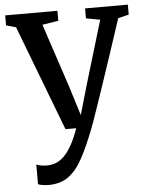

<svg xmlns="http://www.w3.org/2000/svg" viewBox="-56 -596 687 892"><g transform="rotate(-5 288.0 -150.0)"><path d="M135 251.5Q119.5 251.5 106.2 249.2Q93 247 85.5 243.5V151.5Q92 155.5 106 158Q120 160.5 135 160.5Q156.5 160.5 176.2 153Q196 145.5 214.5 127.5Q233 109.5 250.8 78.2Q268.5 47 285 0H235L47.5 -491.5L2 -504.5V-551H245.5V-504.5L170.5 -492.5L269 -195.5L311.5 -59L351 -196L440 -492.5L374.5 -504.5V-551H574V-504.5L524 -492.5Q495 -404 470.2 -329.5Q445.5 -255 425.5 -195.8Q405.5 -136.5 390.5 -92.8Q375.5 -49 365.8 -21.8Q356 5.5 352 15Q322 92 293.2 144.8Q264.5 197.5 227.2 224.5Q190 251.5 135 251.5Z"/></g></svg>

Font: Merriweather 28pt Medium
Style: Regular
Weight: 500
Version: Version 2.100